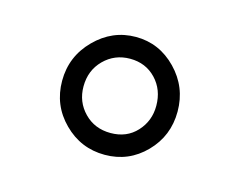

<svg xmlns="http://www.w3.org/2000/svg" viewBox="-50 -790 477 382"><g transform="rotate(15 189.0 -599.5)"><path d="M113.8 -598.6Q113.8 -566.9 135.3 -544.9Q156.7 -522.9 189.5 -522.9Q222.7 -522.9 243.2 -545.2Q263.7 -567.4 263.7 -598.6Q263.7 -631.8 242.7 -653.8Q221.7 -675.8 189.5 -675.8Q157.7 -675.8 135.7 -653.8Q113.8 -631.8 113.8 -598.6ZM105 -513.2Q69.8 -548.3 69.8 -598.6Q69.8 -648.9 105.5 -684.8Q141.1 -720.7 189.5 -720.7Q237.8 -720.7 272.7 -684.8Q307.6 -648.9 307.6 -598.6Q307.6 -548.3 273.2 -513.2Q238.8 -478 189.5 -478Q140.1 -478 105 -513.2Z"/></g></svg>

Font: MAUL Condensed Light
Style: Light
Weight: 300
Designer: MAUL
Version: Version 2.137; 2017; ttfautohint (v1.8.3)